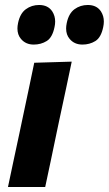

<svg xmlns="http://www.w3.org/2000/svg" viewBox="-20 -751 437 771"><path d="M12 0Q23.5 -53.5 34 -104Q44.5 -154 58 -216L68.5 -266Q84 -341 95.5 -393.5Q106.5 -445.5 117.5 -499L268 -503.5Q256.5 -448.5 245.2 -395.2Q234 -342 217.5 -266L207 -216Q194 -154 183.5 -103.5Q172.5 -53 161.5 0ZM311 -572Q278.5 -572 259.5 -595Q245.5 -611.5 245.5 -636.5Q245.5 -646.5 248 -658.5Q256 -697 279.2 -714Q302.5 -731 332.5 -731Q368.5 -731 385.5 -705Q397 -687 397 -664.5Q397 -654 394.5 -642.5Q386 -600.5 363 -586.2Q340 -572 311 -572ZM115.5 -572Q83 -572 64 -595Q50 -611.5 50 -636.5Q50 -646.5 52.5 -658.5Q60.5 -697 83.8 -714Q107 -731 137 -731Q173 -731 190 -705Q201.5 -687 201.5 -664.5Q201.5 -654 199 -642.5Q190.5 -600.5 167.5 -586.2Q144.5 -572 115.5 -572Z"/></svg>

Font: Heraclito
Style: Bold Italic
Weight: 700
Italic angle: -12°
Designer: Kostas Bartsokas (font) & Cristiano Sobral (main changes)
Foundry: Kostas Bartsokas (font) & Cristiano Sobral (main changes)
Version: Version 1.00;July 8, 2020;FontCreator 13.0.0.2655 64-bit